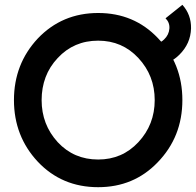

<svg xmlns="http://www.w3.org/2000/svg" viewBox="-20 -766 815 798"><path d="M631 -585 640 -496Q689 -502 726 -539Q749 -562 761 -589Q773 -616 774 -648Q775 -705 738 -746L668 -690Q686 -672 684 -647Q682 -621 662 -602Q656 -596 648 -591.5Q640 -587 631 -585ZM388 -597Q488 -597 555 -525Q623 -452 623 -350Q623 -248 555 -175Q488 -103 388 -103Q287 -103 220 -175Q153 -248 153 -350Q153 -401 169.5 -445Q186 -489 220 -525Q287 -597 388 -597ZM388 -712Q238 -712 137 -606Q38 -500 38 -350Q38 -200 137 -94Q237 12 388 12Q536 12 635 -91Q738 -197 738 -350Q738 -502 636 -608Q537 -712 388 -712Z"/></svg>

Font: Unageo
Style: SemiBold
Weight: 600
Designer: Richard Sepsi
Foundry: Richard Sepsi
Version: Version 2.000